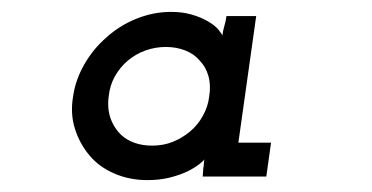

<svg xmlns="http://www.w3.org/2000/svg" viewBox="-20 -603 625 323"><path d="M103 -441Q98 -412 106 -386.5Q114 -361 131 -341Q147 -322 172.5 -311Q198 -300 228 -300Q249 -300 266.5 -304.5Q284 -309 296 -315Q308 -321 315.5 -327Q323 -333 324 -335Q323 -331 323 -328Q323 -325 322 -320L321 -306H428L436 -363H381L411 -576H361Q360 -568 357.5 -559.5Q355 -551 354 -543Q354 -545 348 -552.5Q342 -560 330 -567Q318 -574 302.5 -578.5Q287 -583 268 -583Q238 -583 209.5 -571.5Q181 -560 159 -540Q137 -521 122 -495Q107 -469 103 -441ZM163 -442Q165 -460 173.5 -475Q182 -490 195 -501Q208 -512 224.5 -518Q241 -524 259 -524Q277 -524 292 -518Q307 -512 316 -501Q326 -491 330.5 -475.5Q335 -460 332 -441Q330 -424 321.5 -408.5Q313 -393 300 -382Q287 -371 271 -364.5Q255 -358 236 -358Q220 -358 207 -362.5Q194 -367 185 -375Q172 -387 166 -404Q160 -421 163 -442Z"/></svg>

Font: Josefin Slab Thin
Style: Bold Italic
Weight: 700
Italic angle: -12°
Version: Version 2.000